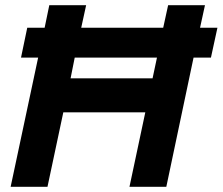

<svg xmlns="http://www.w3.org/2000/svg" viewBox="-20 -720 858 740"><path d="M21 0 127 -498H61L85 -613H152L170 -700H312L293 -613H609L628 -700H770L751 -613H818L793 -498H726L621 0H479L540 -287H224L163 0ZM252 -418H568L585 -498H268Z"/></svg>

Font: Red Hat Display ExtraBold
Style: Italic
Weight: 800
Italic angle: -12°
Designer: Pentagram, MCKL
Foundry: Pentagram, MCKL
Version: Version 1.023